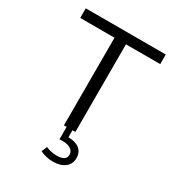

<svg xmlns="http://www.w3.org/2000/svg" viewBox="-209 -805 1064 1157"><g transform="rotate(30 323.5 -226.5)"><path d="M448.8 134Q448.8 93.9 421.3 71.5Q393.7 49.1 343.8 49.1V-0.5H303.2V86.9Q308.5 86.3 314.1 86Q319.8 85.6 324.7 85.6Q360.7 85.6 381.5 99.5Q402.3 113.3 402.3 137.1Q402.3 180.4 336.6 180.4Q316.5 180.4 296.3 175.8Q276.1 171.2 262 164.1L245.5 202.4Q266.5 212.9 289 217.9Q311.4 223 335.1 223Q387.4 223 418.1 199.1Q448.8 175.3 448.8 134ZM364 0V-609.4H602.5V-676.2H45.9V-609.4H284.4V0Z"/></g></svg>

Font: Estedad-FD VF
Style: Regular
Weight: 100
Designer: Amin Abedi
Version: Version 7.3